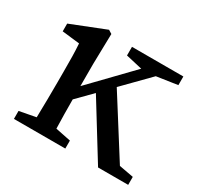

<svg xmlns="http://www.w3.org/2000/svg" viewBox="-113 -619 772 751"><g transform="rotate(30 273.5 -244.0)"><path d="M31 0V-36L105 -50Q106 -88 106.5 -132Q107 -176 107 -210V-258Q107 -299 106.5 -326Q106 -353 104 -383L25 -392V-427L179 -488L195 -478L192 -342V-241L364 -419L290 -436V-475H522V-436L428 -422L317 -309L482 -48L547 -36V0H411L258 -248L192 -181Q192 -150 192.5 -115Q193 -80 194 -50L263 -36V0Z"/></g></svg>

Font: Source Serif 4
Style: Regular
Weight: 400
Designer: Frank Grießhammer
Foundry: Adobe
Version: Version 4.005;hotconv 1.1.0;makeotfexe 2.6.0